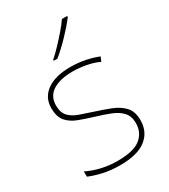

<svg xmlns="http://www.w3.org/2000/svg" viewBox="-191 -856 839 956"><g transform="rotate(-30 229.0 -378.0)"><path d="M411 -134Q411 -67 361.5 -28.5Q312 10 213 10Q158 10 113 -0.5Q68 -11 39 -24V-54Q119 -15 213 -15Q304 -15 344 -47Q384 -79 384 -134Q384 -173 362.5 -196.5Q341 -220 304.5 -234.5Q268 -249 224 -262Q178 -276 139.5 -290.5Q101 -305 78.5 -331.5Q56 -358 56 -407Q56 -469 105 -503.5Q154 -538 238 -538Q285 -538 326 -529.5Q367 -521 398 -508L387 -483Q359 -497 318.5 -505Q278 -513 238 -513Q166 -513 124.5 -486.5Q83 -460 83 -407Q83 -366 103.5 -344.5Q124 -323 158.5 -311Q193 -299 233 -286Q277 -272 318 -256Q359 -240 385 -212.5Q411 -185 411 -134ZM354 -759Q328 -725 287 -682Q246 -639 206 -606H185V-612Q208 -632 234.5 -660Q261 -688 285.5 -716.5Q310 -745 324 -766H354Z"/></g></svg>

Font: Noto Sans Khmer UI Thin
Style: Regular
Weight: 100
Designer: Danh Hong and the Monotype Design Team
Foundry: Monotype Imaging Inc.
Version: Version 2.002; ttfautohint (v1.8.4.7-5d5b)